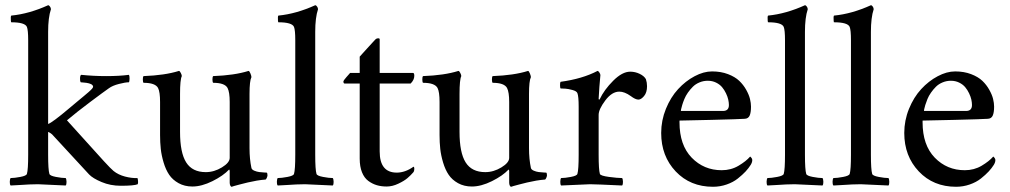

<svg xmlns="http://www.w3.org/2000/svg" viewBox="-20 -714 3904 742"><path d="M21 2.9Q17.6 -1 17.8 -11.5Q18.1 -22 21 -25.9Q35.6 -25.9 58.8 -30.3Q82 -34.7 84 -42Q88.9 -58.1 88.9 -116.2V-558.1Q88.9 -597.7 84 -609.9Q76.7 -627.9 22.9 -627.9Q22.5 -627.9 22 -634.3Q21.5 -640.6 21.7 -647Q22 -653.3 23.9 -653.8Q92.8 -660.6 166 -693.8Q169.4 -693.8 173.1 -688.7Q176.8 -683.6 176.8 -678.2Q166 -646 166 -590.8V-234.9Q182.1 -240.2 248 -295.9Q260.7 -306.6 277.1 -320.3Q293.5 -334 303 -341.8Q312.5 -349.6 322 -357.9Q331.5 -366.2 335.7 -371.1Q339.8 -376 339.8 -378.9Q339.8 -381.8 337.6 -384.5Q335.4 -387.2 331.8 -388.9Q328.1 -390.6 324 -391.8Q319.8 -393.1 314.5 -393.8Q309.1 -394.5 305.4 -394.8Q301.8 -395 297.4 -395.5Q293 -396 292 -396Q288.6 -401.4 289.3 -412.4Q290 -423.3 293.9 -424.8Q341.8 -419.9 390.1 -419.9Q441.4 -419.9 478 -424.8Q481 -420.4 480.7 -409.7Q480.5 -398.9 478 -396Q464.4 -396 439.7 -389.6Q415 -383.3 400.9 -373Q381.3 -359.4 328.9 -320.1Q276.4 -280.8 238.8 -249Q267.1 -218.3 310.5 -169.7Q354 -121.1 381.1 -91.6Q408.2 -62 418.9 -53.2Q437 -38.6 463.1 -31.7Q489.3 -24.9 511.2 -25.9Q512.7 -23.4 513.4 -14.6Q514.2 -5.9 512.2 -2Q498.5 3.9 446.8 3.9Q406.7 3.9 372.6 -10.5Q338.4 -24.9 324.2 -40Q238.3 -132.8 181.2 -194.8Q179.2 -196.8 175.5 -199.2Q171.9 -201.7 168.9 -203.1L166 -204.1V-116.2Q166 -58.1 170.9 -42Q172.9 -34.7 196 -30.3Q219.2 -25.9 233.9 -25.9Q236.8 -22 237.1 -11.5Q237.3 -1 233.9 2.9Q131.3 -2 127 -2Q109.4 -2 93.3 -1.2Q77.1 -0.5 56.2 1Q35.2 2.4 21 2.9Z M534.7 -394Q532.2 -396.5 532 -406.2Q531.7 -416 534.7 -419.9Q617.2 -422.9 671.4 -439.9Q674.8 -439.9 678.7 -432.1Q682.6 -424.3 682.6 -419.9Q675.8 -406.2 675.8 -351.1V-204.1Q675.8 -124 699.5 -86.4Q723.1 -48.8 775.4 -48.8Q807.6 -48.8 837.6 -67.1Q867.7 -85.4 867.7 -104V-319.8Q867.7 -357.9 859.4 -374Q848.6 -394 803.7 -394Q801.3 -396.5 801 -406.2Q800.8 -416 803.7 -419.9Q886.2 -422.9 940.4 -439.9Q943.8 -439.9 947.8 -430.2Q951.7 -420.4 951.7 -416Q944.3 -401.4 944.3 -351.1V-141.1Q944.3 -99.6 951.7 -64.9Q953.1 -58.6 962.6 -54.4Q972.2 -50.3 981.9 -49.1Q991.7 -47.9 1001 -47.4Q1010.3 -46.9 1010.7 -46.9Q1013.7 -45.4 1013.7 -36.1Q1013.7 -33.2 1011 -26.6Q1008.3 -20 1005.4 -20Q990.7 -19 972.2 -15.9Q953.6 -12.7 937.3 -8.8Q920.9 -4.9 907 -1.2Q893.1 2.4 884.3 4.9L875.5 7.8Q872.1 7.8 869.9 2.9Q867.7 -2 867.7 -7.8V-54.2L865.7 -59.1Q842.8 -34.7 801 -13.9Q759.3 6.8 723.6 6.8Q693.4 6.8 670.2 -6.1Q647 -19 633.8 -38.6Q620.6 -58.1 612.3 -85.9Q604 -113.8 601.3 -138.7Q598.6 -163.6 598.6 -191.9V-319.8Q598.6 -358.9 590.8 -374Q580.1 -394 534.7 -394Z M1053.2 2.9Q1049.8 -1 1050 -11.5Q1050.3 -22 1053.2 -25.9Q1067.9 -25.9 1091.1 -30.3Q1114.3 -34.7 1116.2 -42Q1121.1 -58.1 1121.1 -116.2V-558.1Q1121.1 -597.7 1116.2 -609.9Q1108.9 -627.9 1055.2 -627.9Q1054.7 -627.9 1054.2 -634.3Q1053.7 -640.6 1054 -647Q1054.2 -653.3 1056.2 -653.8Q1125 -660.6 1198.2 -693.8Q1201.7 -693.8 1205.3 -688.7Q1209 -683.6 1209 -678.2Q1198.2 -646 1198.2 -590.8V-116.2Q1198.2 -58.1 1203.1 -42Q1205.1 -34.7 1228.3 -30.3Q1251.5 -25.9 1266.1 -25.9Q1269 -22 1269.3 -11.5Q1269.5 -1 1266.1 2.9Q1163.6 -2 1159.2 -2Q1141.6 -2 1125.5 -1.2Q1109.4 -0.5 1088.4 1Q1067.4 2.4 1053.2 2.9Z M1307.1 -399.9Q1307.1 -402.3 1318.4 -415.5Q1329.6 -428.7 1333 -432.1H1370.1V-495.1Q1378.4 -504.4 1393.3 -520.8Q1408.2 -537.1 1419.2 -549.1Q1430.2 -561 1431.2 -562Q1433.6 -564.5 1437.5 -565.4Q1441.4 -566.4 1444.3 -565.7Q1447.3 -564.9 1447.3 -563V-432.1H1576.2Q1581.1 -432.1 1581.1 -420.9Q1581.1 -405.3 1566.9 -391.1H1447.3V-128.9Q1447.3 -46.9 1513.2 -46.9Q1545.9 -46.9 1578.1 -69.8Q1581.1 -68.4 1581.1 -63Q1581.1 -51.8 1577.1 -47.9Q1567.4 -36.6 1554.9 -25.9Q1542.5 -15.1 1519.5 -4.2Q1496.6 6.8 1474.1 6.8Q1453.6 6.8 1436.3 1.7Q1418.9 -3.4 1403.3 -14.9Q1387.7 -26.4 1378.9 -48.3Q1370.1 -70.3 1370.1 -101.1V-391.1H1312Q1307.1 -391.1 1307.1 -399.9Z M1614.7 -394Q1612.3 -396.5 1612.1 -406.2Q1611.8 -416 1614.7 -419.9Q1697.3 -422.9 1751.5 -439.9Q1754.9 -439.9 1758.8 -432.1Q1762.7 -424.3 1762.7 -419.9Q1755.9 -406.2 1755.9 -351.1V-204.1Q1755.9 -124 1779.5 -86.4Q1803.2 -48.8 1855.5 -48.8Q1887.7 -48.8 1917.7 -67.1Q1947.8 -85.4 1947.8 -104V-319.8Q1947.8 -357.9 1939.5 -374Q1928.7 -394 1883.8 -394Q1881.3 -396.5 1881.1 -406.2Q1880.9 -416 1883.8 -419.9Q1966.3 -422.9 2020.5 -439.9Q2023.9 -439.9 2027.8 -430.2Q2031.7 -420.4 2031.7 -416Q2024.4 -401.4 2024.4 -351.1V-141.1Q2024.4 -99.6 2031.7 -64.9Q2033.2 -58.6 2042.7 -54.4Q2052.2 -50.3 2062 -49.1Q2071.8 -47.9 2081.1 -47.4Q2090.3 -46.9 2090.8 -46.9Q2093.8 -45.4 2093.8 -36.1Q2093.8 -33.2 2091.1 -26.6Q2088.4 -20 2085.4 -20Q2070.8 -19 2052.2 -15.9Q2033.7 -12.7 2017.3 -8.8Q2001 -4.9 1987.1 -1.2Q1973.1 2.4 1964.4 4.9L1955.6 7.8Q1952.1 7.8 1950 2.9Q1947.8 -2 1947.8 -7.8V-54.2L1945.8 -59.1Q1922.9 -34.7 1881.1 -13.9Q1839.4 6.8 1803.7 6.8Q1773.4 6.8 1750.2 -6.1Q1727.1 -19 1713.9 -38.6Q1700.7 -58.1 1692.4 -85.9Q1684.1 -113.8 1681.4 -138.7Q1678.7 -163.6 1678.7 -191.9V-319.8Q1678.7 -358.9 1670.9 -374Q1660.2 -394 1614.7 -394Z M2146.5 -372.1Q2144.5 -374 2144.3 -384Q2144 -394 2146.5 -397.9Q2230.5 -409.2 2289.1 -439.9Q2292.5 -439.9 2296.4 -433.8Q2300.3 -427.7 2300.3 -423.8Q2299.3 -418 2296.4 -378.9Q2293.5 -339.8 2293.5 -332Q2293.5 -330.1 2294.2 -329.6Q2294.9 -329.1 2295.9 -329.3Q2296.9 -329.6 2297.4 -330.1Q2314.9 -367.2 2349.9 -402.1Q2384.8 -437 2415.5 -437Q2434.6 -437 2451.9 -428.7Q2469.2 -420.4 2476.1 -408.2Q2480.5 -395 2480.5 -380.9Q2480.5 -356.4 2469 -342.8Q2457.5 -329.1 2447.3 -329.1Q2435.5 -329.1 2417.5 -342.8Q2393.6 -359.9 2373.5 -359.9Q2344.7 -359.9 2319.1 -325.7Q2293.5 -291.5 2293.5 -270V-116.2Q2293.5 -58.1 2298.3 -42Q2300.3 -34.7 2333.5 -30.3Q2366.7 -25.9 2384.3 -25.9Q2387.2 -22 2387.5 -11.5Q2387.7 -1 2384.3 2.9Q2281.7 -2 2260.3 -2Q2251 -2 2148.4 2.9Q2145 -1 2145.3 -11.5Q2145.5 -22 2148.4 -25.9Q2163.1 -25.9 2186.3 -30.3Q2209.5 -34.7 2211.4 -42Q2216.3 -58.1 2216.3 -116.2V-301.8Q2216.3 -341.8 2211.4 -354Q2208.5 -361.8 2192.4 -366.2Q2176.3 -370.6 2165.5 -371.3Q2154.8 -372.1 2146.5 -372.1Z M2535.2 -200.2Q2535.2 -248.5 2553.5 -293.5Q2571.8 -338.4 2600.6 -369.6Q2629.4 -400.9 2664.3 -419.4Q2699.2 -438 2731.9 -438Q2766.1 -438 2793.5 -427.5Q2820.8 -417 2836.9 -401.6Q2853 -386.2 2863.8 -366.9Q2874.5 -347.7 2878.4 -331.5Q2882.3 -315.4 2882.3 -301.8Q2882.3 -278.8 2877 -267.1Q2871.6 -255.4 2857.9 -254.9Q2837.9 -253.4 2728.5 -250.7Q2619.1 -248 2606 -248V-241.2Q2606 -153.3 2653.1 -104.7Q2700.2 -56.2 2769 -56.2Q2805.2 -56.2 2834.2 -73.5Q2863.3 -90.8 2878.9 -108.9Q2879.4 -108.9 2881.3 -107.2Q2883.3 -105.5 2885.3 -102.1Q2887.2 -98.6 2887.2 -95.2Q2887.2 -86.9 2881.3 -77.1Q2873.5 -64.5 2861.6 -51.5Q2849.6 -38.6 2831.5 -24.2Q2813.5 -9.8 2788.1 -1Q2762.7 7.8 2735.4 7.8Q2647.5 7.8 2591.3 -51.5Q2535.2 -110.8 2535.2 -200.2ZM2611.3 -285.2H2773.9Q2796.9 -285.2 2796.9 -308.1Q2796.9 -317.4 2794.4 -328.9Q2792 -340.3 2785.6 -353.5Q2779.3 -366.7 2770.5 -377.2Q2761.7 -387.7 2747.3 -394.8Q2732.9 -401.9 2715.3 -401.9Q2698.2 -401.9 2683.1 -395.5Q2668 -389.2 2657.5 -378.7Q2647 -368.2 2638.4 -356Q2629.9 -343.8 2624.8 -331.3Q2619.6 -318.8 2616.5 -308.3Q2613.3 -297.9 2612.1 -291.5Q2610.8 -285.2 2611.3 -285.2Z M2945.8 2.9Q2942.4 -1 2942.6 -11.5Q2942.9 -22 2945.8 -25.9Q2960.4 -25.9 2983.6 -30.3Q3006.8 -34.7 3008.8 -42Q3013.7 -58.1 3013.7 -116.2V-558.1Q3013.7 -597.7 3008.8 -609.9Q3001.5 -627.9 2947.8 -627.9Q2947.3 -627.9 2946.8 -634.3Q2946.3 -640.6 2946.5 -647Q2946.8 -653.3 2948.7 -653.8Q3017.6 -660.6 3090.8 -693.8Q3094.2 -693.8 3097.9 -688.7Q3101.6 -683.6 3101.6 -678.2Q3090.8 -646 3090.8 -590.8V-116.2Q3090.8 -58.1 3095.7 -42Q3097.7 -34.7 3120.8 -30.3Q3144 -25.9 3158.7 -25.9Q3161.6 -22 3161.9 -11.5Q3162.1 -1 3158.7 2.9Q3056.2 -2 3051.8 -2Q3034.2 -2 3018.1 -1.2Q3002 -0.5 2981 1Q2960 2.4 2945.8 2.9Z M3200.7 2.9Q3197.3 -1 3197.5 -11.5Q3197.8 -22 3200.7 -25.9Q3215.3 -25.9 3238.5 -30.3Q3261.7 -34.7 3263.7 -42Q3268.6 -58.1 3268.6 -116.2V-558.1Q3268.6 -597.7 3263.7 -609.9Q3256.3 -627.9 3202.6 -627.9Q3202.1 -627.9 3201.7 -634.3Q3201.2 -640.6 3201.4 -647Q3201.7 -653.3 3203.6 -653.8Q3272.5 -660.6 3345.7 -693.8Q3349.1 -693.8 3352.8 -688.7Q3356.4 -683.6 3356.4 -678.2Q3345.7 -646 3345.7 -590.8V-116.2Q3345.7 -58.1 3350.6 -42Q3352.5 -34.7 3375.7 -30.3Q3398.9 -25.9 3413.6 -25.9Q3416.5 -22 3416.7 -11.5Q3417 -1 3413.6 2.9Q3311 -2 3306.6 -2Q3289.1 -2 3272.9 -1.2Q3256.8 -0.5 3235.8 1Q3214.8 2.4 3200.7 2.9Z M3474.6 -200.2Q3474.6 -248.5 3492.9 -293.5Q3511.2 -338.4 3540 -369.6Q3568.8 -400.9 3603.8 -419.4Q3638.7 -438 3671.4 -438Q3705.6 -438 3732.9 -427.5Q3760.3 -417 3776.4 -401.6Q3792.5 -386.2 3803.2 -366.9Q3814 -347.7 3817.9 -331.5Q3821.8 -315.4 3821.8 -301.8Q3821.8 -278.8 3816.4 -267.1Q3811 -255.4 3797.4 -254.9Q3777.3 -253.4 3668 -250.7Q3558.6 -248 3545.4 -248V-241.2Q3545.4 -153.3 3592.5 -104.7Q3639.6 -56.2 3708.5 -56.2Q3744.6 -56.2 3773.7 -73.5Q3802.7 -90.8 3818.4 -108.9Q3818.8 -108.9 3820.8 -107.2Q3822.8 -105.5 3824.7 -102.1Q3826.7 -98.6 3826.7 -95.2Q3826.7 -86.9 3820.8 -77.1Q3813 -64.5 3801 -51.5Q3789.1 -38.6 3771 -24.2Q3752.9 -9.8 3727.5 -1Q3702.1 7.8 3674.8 7.8Q3586.9 7.8 3530.8 -51.5Q3474.6 -110.8 3474.6 -200.2ZM3550.8 -285.2H3713.4Q3736.3 -285.2 3736.3 -308.1Q3736.3 -317.4 3733.9 -328.9Q3731.4 -340.3 3725.1 -353.5Q3718.8 -366.7 3710 -377.2Q3701.2 -387.7 3686.8 -394.8Q3672.4 -401.9 3654.8 -401.9Q3637.7 -401.9 3622.6 -395.5Q3607.4 -389.2 3596.9 -378.7Q3586.4 -368.2 3577.9 -356Q3569.3 -343.8 3564.2 -331.3Q3559.1 -318.8 3555.9 -308.3Q3552.7 -297.9 3551.5 -291.5Q3550.3 -285.2 3550.8 -285.2Z"/></svg>

Font: Crimson
Style: Roman
Weight: 400
Version: Version 0.8